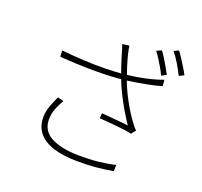

<svg xmlns="http://www.w3.org/2000/svg" viewBox="-148 -1023 1295 1230"><g transform="rotate(20 500.0 -408.0)"><path d="M766 -816Q779 -799 794 -775Q809 -751 823.5 -725.5Q838 -700 849 -679L816 -662Q807 -683 792.5 -708Q778 -733 762 -758Q746 -783 732 -801ZM870 -853Q883 -835 899 -810Q915 -785 930.5 -760Q946 -735 956 -715L923 -699Q906 -734 883 -772Q860 -810 837 -838ZM534 -699Q530 -715 524.5 -733Q519 -751 513 -767L560 -773Q562 -752 570.5 -717.5Q579 -683 591 -644.5Q603 -606 615 -573Q638 -507 675 -438.5Q712 -370 750 -319Q758 -308 767 -297Q776 -286 786 -277L762 -246Q746 -251 718.5 -254.5Q691 -258 659 -261Q627 -264 595.5 -267Q564 -270 540 -271L543 -306Q574 -304 608.5 -300.5Q643 -297 674.5 -294.5Q706 -292 725 -289Q702 -323 674.5 -369Q647 -415 622 -465.5Q597 -516 579 -565Q563 -609 552 -643Q541 -677 534 -699ZM166 -597Q242 -589 318 -585Q394 -581 464.5 -582.5Q535 -584 589 -589Q625 -593 670 -600Q715 -607 761 -618.5Q807 -630 845 -644L849 -602Q812 -591 767.5 -582Q723 -573 680.5 -566Q638 -559 604 -555Q512 -545 398 -545.5Q284 -546 168 -555ZM284 -295Q263 -259 250 -225.5Q237 -192 237 -153Q237 -76 305 -39.5Q373 -3 492 -1Q564 0 626.5 -6.5Q689 -13 742 -26L741 17Q691 26 629.5 32Q568 38 490 37Q401 36 335.5 15.5Q270 -5 234 -47.5Q198 -90 198 -154Q198 -192 211.5 -229Q225 -266 243 -305Z"/></g></svg>

Font: Noto Sans JP ExtraLight
Style: Regular
Weight: 250
Designer: Ryoko NISHIZUKA  (kana, bopomofo & ideographs); Paul D. Hunt (Latin, Greek & Cyrillic); Sandoll Communications , Soo-you
Foundry: Adobe
Version: Version 2.004-H2;hotconv 1.0.118;makeotfexe 2.5.65603